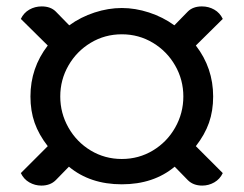

<svg xmlns="http://www.w3.org/2000/svg" viewBox="-20 -651 760 599"><path d="M195 -131 154 -89Q137 -72 109 -72Q89 -72 71.5 -82Q54 -92 45 -111L129 -195Q101 -231 88 -268Q75 -305 75 -350Q75 -439 129 -509L45 -592Q54 -611 71.5 -621Q89 -631 110 -631Q138 -631 154 -615L196 -572Q232 -598 275 -612Q318 -626 360 -626Q402 -626 445 -612Q488 -598 524 -572L566 -615Q582 -631 610 -631Q631 -631 648.5 -621Q666 -611 675 -592L591 -509Q645 -439 645 -350Q645 -305 632 -268Q619 -231 591 -195L675 -111Q666 -92 648.5 -82Q631 -72 611 -72Q583 -72 566 -89L525 -131Q459 -76 360 -76Q261 -76 195 -131ZM552 -350Q552 -402 526.5 -446.5Q501 -491 457 -517.5Q413 -544 360 -544Q307 -544 263 -517.5Q219 -491 193.5 -446.5Q168 -402 168 -350Q168 -298 193.5 -253Q219 -208 263 -181.5Q307 -155 360 -155Q413 -155 457 -181.5Q501 -208 526.5 -253Q552 -298 552 -350Z"/></svg>

Font: K2D
Style: Regular
Weight: 400
Version: Version 1.000; ttfautohint (v1.6)